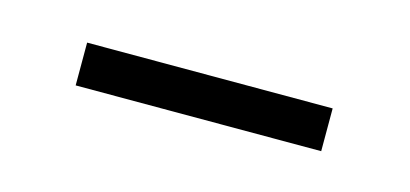

<svg xmlns="http://www.w3.org/2000/svg" viewBox="-24 -333 348 163"><g transform="rotate(15 149.5 -251.0)"><path d="M41.5 -231.9V-269.5H257.3V-231.9Z"/></g></svg>

Font: Bpm'online Open Sans Light
Style: Regular
Weight: 300
Foundry: Ascender Corporation
Version: Version 1.10